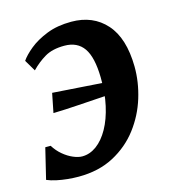

<svg xmlns="http://www.w3.org/2000/svg" viewBox="-91 -645 663 732"><g transform="rotate(-15 240.5 -279.0)"><path d="M255.7 -568Q341.2 -568 392.4 -510.6Q443.5 -453.3 444.9 -340.8Q445.6 -280.3 426.7 -218.5Q407.8 -156.7 368.6 -105Q329.4 -53.3 270 -21.7Q210.6 10 130.7 10Q110.6 10 87.8 7.8Q65 5.5 44 1Q23.1 -3.6 7.2 -10.4L36.5 -131.4H57.7Q71.3 -109.4 90.2 -93.7Q109 -77.9 128.8 -69.6Q148.5 -61.2 164 -61.2Q194.1 -61.2 221 -80.9Q247.8 -100.6 268.2 -137.1Q288.6 -173.6 299.7 -223.8Q310.9 -273.9 309.5 -334.3Q308.1 -413.9 282.9 -450.2Q257.6 -486.5 206.6 -486.5Q159.1 -486.5 129 -468.6Q99 -450.8 74 -424.8L47.6 -469.4Q60.6 -488.8 88.6 -511.8Q116.6 -534.7 158.6 -551.4Q200.5 -568 255.7 -568ZM100.3 -249.1 115.4 -325Q169.9 -321.1 221.4 -317.8Q272.9 -314.4 330.4 -310.3L318.2 -261.6Q252.5 -257.6 200 -253.9Q147.6 -250.3 100.3 -249.1Z"/></g></svg>

Font: Merriweather 7pt Light
Style: Italic
Weight: 300
Italic angle: -7.8°
Designer: Eben Sorkin
Foundry: Eben Sorkin
Version: Version 2.200;gftools[0.9.31]